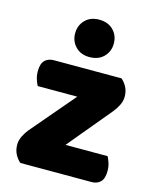

<svg xmlns="http://www.w3.org/2000/svg" viewBox="-109 -788 698 863"><g transform="rotate(15 240.5 -356.0)"><path d="M69 1Q53 -13 43.5 -32Q34 -51 34 -75Q34 -95 43.5 -114.5Q53 -134 67 -151L239 -353H55Q49 -364 43.5 -381Q38 -398 38 -418Q38 -453 53.5 -468.5Q69 -484 95 -484H410Q426 -470 435.5 -451Q445 -432 445 -408Q445 -388 435.5 -368.5Q426 -349 412 -332L244 -130H440Q446 -119 451.5 -102Q457 -85 457 -65Q457 -30 441.5 -14.5Q426 1 400 1ZM156 -626Q156 -663 180.5 -688Q205 -713 245 -713Q287 -713 311.5 -688Q336 -663 336 -626Q336 -589 311.5 -564Q287 -539 245 -539Q205 -539 180.5 -564Q156 -589 156 -626Z"/></g></svg>

Font: Baloo Tamma
Style: Regular
Weight: 400
Designer: Divya Kowshik and Ek Type
Foundry: Ek Type
Version: Version 1.443;PS 1.000;hotconv 16.6.51;makeotf.lib2.5.65220;